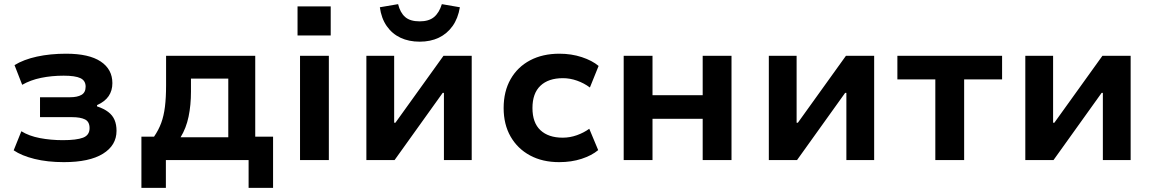

<svg xmlns="http://www.w3.org/2000/svg" viewBox="-20 -772 5563 926"><path d="M288 10Q209 10 146.5 -5.5Q84 -21 46 -47L83 -139Q120 -116 172.5 -106Q225 -96 283 -96Q349 -96 380.5 -108Q412 -120 412 -154Q412 -185 390 -196Q368 -207 327 -207H173V-303H318Q353 -303 373 -314.5Q393 -326 393 -354Q393 -383 368 -395Q343 -407 287 -407Q229 -407 178 -396.5Q127 -386 87 -363L50 -458Q94 -485 158 -499Q222 -513 299 -513Q409 -513 465.5 -475.5Q522 -438 522 -371Q522 -335 504 -308.5Q486 -282 448 -265V-259Q481 -248 502 -232Q523 -216 532.5 -193.5Q542 -171 542 -141Q542 -71 476.5 -30.5Q411 10 288 10Z M662 134V-113H723Q745 -145 757.5 -179Q770 -213 775.5 -257Q781 -301 781 -361V-503H1211V-113H1297V134H1179V0H780V134ZM851 -110H1081V-393H901V-330Q901 -265 889.5 -209.5Q878 -154 851 -110Z M1415 -601V-741H1575V-601ZM1427 0V-503H1566V0Z M1747 0V-503H1881V-180H1887L2119 -503H2255V0H2121V-324H2115L1883 0ZM2004 -571Q1952 -571 1911.5 -590Q1871 -609 1845 -646.5Q1819 -684 1812 -737L1900 -752Q1910 -711 1934 -690Q1958 -669 2004 -669Q2048 -669 2073 -689.5Q2098 -710 2111 -752L2198 -737Q2189 -683 2162.5 -646Q2136 -609 2096 -590Q2056 -571 2004 -571Z M2677 10Q2596 10 2536 -22.5Q2476 -55 2442.5 -113.5Q2409 -172 2409 -251Q2409 -331 2442.5 -390Q2476 -449 2536.5 -481Q2597 -513 2678 -513Q2736 -513 2786 -496.5Q2836 -480 2867 -454L2825 -350Q2797 -371 2763 -383Q2729 -395 2695 -395Q2625 -395 2586.5 -358.5Q2548 -322 2548 -251Q2548 -180 2586.5 -144Q2625 -108 2694 -108Q2729 -108 2762.5 -120Q2796 -132 2822 -151L2865 -48Q2834 -22 2785 -6Q2736 10 2677 10Z M2988 0V-503H3127V-313H3369V-503H3508V0H3369V-199H3127V0Z M3688 0V-503H3822V-180H3828L4060 -503H4196V0H4062V-324H4056L3824 0Z M4491 0V-389H4308V-503H4813V-389H4630V0Z M4925 0V-503H5059V-180H5065L5297 -503H5433V0H5299V-324H5293L5061 0Z"/></svg>

Font: Nunito Sans 6pt
Style: Bold
Weight: 700
Version: Version 3.101;gftools[0.9.27]